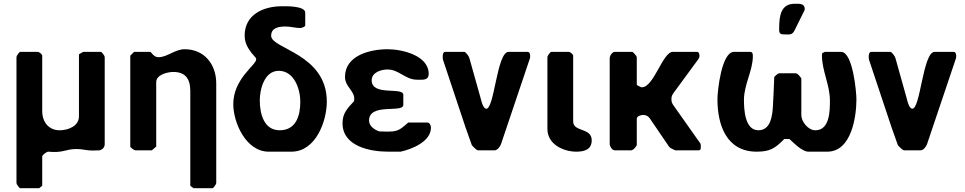

<svg xmlns="http://www.w3.org/2000/svg" viewBox="-20 -794 5094 1014"><path d="M397 -507V-180C397 -126 337 -106 295 -106C238 -106 203 -149 203 -207V-500C203 -507 187 -520 180 -520H87C82 -520 67 -499 67 -493V173C67 179 82 200 87 200H187L203 187V33C203 23 226 9 233 7C318 15 322 -7 386 -7C414 -7 438 1 467 1C473 1 501 0 507 0C522 -5 533 -16 533 -33V-493C533 -499 518 -520 513 -520H420C416 -518 400 -510 397 -507Z M985 187 1002 200H1102C1107 200 1122 179 1122 173V-353C1122 -455 1059 -534 955 -534C904 -534 863 -492 818 -492C799 -492 790 -502 775 -520H688L668 -500V-20C668 -15 689 0 695 0H782L805 -20V-360C805 -401 868 -414 895 -414C958 -414 985 -379 985 -313Z M1212 -244C1212 -148 1278 7 1399 7H1519C1649 7 1706 -156 1706 -257C1706 -511 1412 -535 1412 -605C1412 -648 1453 -654 1488 -654C1515 -654 1540 -646 1566 -646C1572 -646 1592 -652 1592 -660V-727C1592 -765 1482 -761 1469 -761C1371 -761 1272 -717 1272 -606C1272 -556 1301 -522 1332 -487C1332 -486 1333 -481 1333 -480C1333 -451 1212 -378 1212 -244ZM1352 -264C1352 -322 1376 -420 1452 -420C1535 -420 1566 -321 1566 -257C1566 -184 1544 -106 1457 -106C1373 -106 1352 -195 1352 -264Z M1789 -143C1789 -21 1935 7 2030 7H2096C2155 -6 2256 -46 2256 -120C2256 -131 2250 -147 2236 -147H2136C2089 -105 2079 -99 2023 -99C2017 -99 1989 -100 1983 -100C1959 -108 1929 -128 1929 -157C1929 -253 2110 -195 2110 -240V-293C2110 -337 1943 -284 1943 -370C1943 -412 1993 -427 2026 -427C2089 -427 2119 -373 2183 -373C2212 -373 2244 -368 2244 -404C2244 -502 2102 -534 2027 -534C1934 -534 1802 -501 1802 -388C1802 -337 1851 -315 1851 -273C1851 -271 1850 -262 1850 -260C1814 -221 1789 -196 1789 -143Z M2472 -27C2475 -24 2495 0 2506 0H2592C2607 0 2622 -21 2626 -33L2779 -487C2779 -487 2780 -495 2780 -497C2780 -505 2779 -520 2766 -520H2666C2603 -520 2591 -209 2546 -220C2529 -224 2520 -270 2519 -273C2510 -305 2468 -455 2459 -487C2457 -496 2440 -520 2432 -520H2332C2318 -520 2318 -501 2318 -493C2318 -491 2319 -482 2319 -480L2439 -120C2444 -106 2467 -41 2472 -27Z M3105 -53C3105 -122 3007 -95 3007 -153V-500C3007 -507 2991 -520 2984 -520H2891C2886 -520 2871 -499 2871 -493V-113C2871 -32 2955 7 3024 7C3068 7 3105 -5 3105 -53Z M3343 -347V-493C3343 -497 3323 -520 3320 -520H3227C3212 -520 3200 -498 3200 -487V-33C3200 -22 3212 0 3227 0H3313C3320 0 3329 -8 3333 -13C3336 -17 3343 -26 3343 -27V-167C3343 -181 3366 -187 3377 -187C3392 -187 3405 -180 3413 -167L3513 -20L3520 -13C3527 -9 3545 0 3547 0H3667C3682 0 3681 -9 3681 -20C3681 -38 3680 -35 3667 -53C3648 -80 3559 -206 3540 -233C3529 -248 3526 -255 3526 -270C3526 -285 3529 -292 3540 -307L3667 -480C3673 -488 3674 -492 3674 -501C3674 -508 3672 -520 3660 -520H3533C3480 -520 3433 -333 3370 -333H3367C3364 -335 3343 -343 3343 -347Z M4182 -407H4096C4087 -407 4073 -392 4069 -387C4068 -364 4064 -256 4062 -233C4059 -184 4051 -106 3985 -106C3913 -106 3909 -218 3909 -267C3909 -346 3956 -422 3956 -497C3956 -505 3956 -520 3942 -520H3856C3791 -520 3769 -315 3769 -270C3769 -132 3818 7 3976 7C4044 7 4073 -9 4122 -60H4149C4167 -44 4215 7 4249 7H4349C4479 7 4503 -183 4503 -270C4503 -304 4485 -520 4422 -520H4336L4322 -513C4322 -513 4321 -503 4321 -500C4321 -421 4363 -345 4363 -263C4363 -211 4363 -106 4286 -106C4249 -106 4212 -150 4212 -187V-380C4207 -387 4194 -407 4182 -407ZM4095 -645C4095 -634 4092 -618 4109 -613C4112 -613 4129 -612 4132 -612C4153 -612 4164 -610 4176 -633L4229 -740C4229 -740 4230 -745 4230 -746C4230 -778 4198 -774 4176 -774C4105 -774 4095 -712 4095 -645Z M4722 -27C4725 -24 4745 0 4756 0H4842C4857 0 4872 -21 4876 -33L5029 -487C5029 -487 5030 -495 5030 -497C5030 -505 5029 -520 5016 -520H4916C4853 -520 4841 -209 4796 -220C4779 -224 4770 -270 4769 -273C4760 -305 4718 -455 4709 -487C4707 -496 4690 -520 4682 -520H4582C4568 -520 4568 -501 4568 -493C4568 -491 4569 -482 4569 -480L4689 -120C4694 -106 4717 -41 4722 -27Z"/></svg>

Font: Asimov Print
Style: C
Weight: 500
Designer: Google
Version: Version 2.000980: 2014